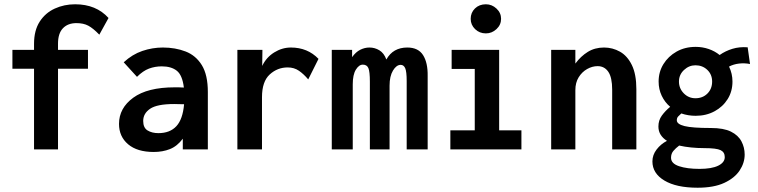

<svg xmlns="http://www.w3.org/2000/svg" viewBox="-20 -698 3540 897"><path d="M139 0V-377H38V-465H139V-493Q139 -556 165.5 -597Q192 -638 236 -658Q280 -678 331 -678Q429 -678 487 -614L444 -536Q415 -566 392.5 -578Q370 -590 337 -590Q297 -590 274 -566Q251 -542 251 -494V-465H391V-377H251V0Z M698 12Q621 12 578.5 -24Q536 -60 536 -119Q536 -193 602.5 -241.5Q669 -290 796 -290Q803 -290 814.5 -290Q826 -290 839 -289Q832 -347 806 -367.5Q780 -388 736 -388Q704 -388 676 -377.5Q648 -367 620 -339L558 -407Q598 -444 645 -460Q692 -476 741 -476Q799 -476 847 -457.5Q895 -439 923 -393.5Q951 -348 951 -268V0H834V-50Q808 -15 774 -1.5Q740 12 698 12ZM649 -133Q649 -101 669.5 -88.5Q690 -76 720 -76Q774 -76 804 -108.5Q834 -141 840 -211Q827 -211 815 -211.5Q803 -212 794 -212Q714 -212 681.5 -190Q649 -168 649 -133Z M1089 0V-465H1206L1205 -390Q1224 -430 1261 -453Q1298 -476 1339 -476Q1417 -476 1468 -423L1420 -327Q1399 -352 1376.5 -367.5Q1354 -383 1324 -383Q1276 -383 1240 -350Q1204 -317 1204 -244V0Z M1530 0V-465H1625V-431Q1642 -455 1663 -465.5Q1684 -476 1706 -476Q1731 -476 1752.5 -463Q1774 -450 1785 -420Q1816 -476 1883 -476Q1934 -476 1956.5 -440.5Q1979 -405 1978 -343V0H1880V-319Q1880 -364 1873 -379.5Q1866 -395 1852 -395Q1832 -395 1816 -368.5Q1800 -342 1800 -298V0H1708V-316Q1708 -364 1701 -380Q1694 -396 1675 -396Q1657 -396 1642.5 -372.5Q1628 -349 1628 -304V0Z M2084 0V-89H2198V-376H2090V-465H2312V-89H2416V0ZM2250 -542Q2220 -542 2199.5 -562Q2179 -582 2179 -610Q2179 -639 2199 -658.5Q2219 -678 2250 -678Q2278 -678 2299.5 -658Q2321 -638 2321 -610Q2321 -582 2299.5 -562Q2278 -542 2250 -542Z M2555 0V-465H2668V-401Q2693 -435 2726 -455.5Q2759 -476 2802 -476Q2842 -476 2876.5 -456.5Q2911 -437 2932 -394Q2953 -351 2953 -281V0H2840V-279Q2840 -336 2822 -362.5Q2804 -389 2772 -389Q2747 -389 2723 -375.5Q2699 -362 2683.5 -337Q2668 -312 2668 -277V0Z M3230 -157Q3195 -157 3163 -168Q3154 -160 3148 -153.5Q3142 -147 3142 -136Q3142 -118 3178 -109Q3214 -100 3301 -100Q3361 -100 3395 -83Q3429 -66 3444 -37.5Q3459 -9 3459 24Q3459 63 3435.5 98.5Q3412 134 3363.5 156.5Q3315 179 3239 179Q3140 179 3084 145.5Q3028 112 3028 56Q3028 26 3047.5 0.5Q3067 -25 3096 -40Q3077 -52 3066.5 -68.5Q3056 -85 3056 -107Q3056 -136 3072 -158Q3088 -180 3111 -199Q3086 -220 3071.5 -250.5Q3057 -281 3057 -317Q3057 -362 3079.5 -398.5Q3102 -435 3141 -457Q3180 -479 3230 -479Q3262 -479 3291 -469Q3320 -459 3342 -441Q3369 -460 3402 -470Q3435 -480 3473 -477L3484 -399Q3458 -404 3432.5 -401Q3407 -398 3386 -387Q3402 -354 3402 -317Q3402 -271 3379.5 -235Q3357 -199 3318 -178Q3279 -157 3230 -157ZM3229 -239Q3263 -239 3285 -261Q3307 -283 3307 -317Q3307 -350 3284.5 -371.5Q3262 -393 3229 -393Q3199 -393 3175.5 -371Q3152 -349 3152 -317Q3152 -285 3174.5 -262Q3197 -239 3229 -239ZM3115 39Q3115 66 3152.5 78.5Q3190 91 3248 91Q3305 91 3335.5 76Q3366 61 3366 36Q3366 13 3346.5 3.5Q3327 -6 3270 -6Q3239 -6 3209 -9Q3179 -12 3153 -18Q3137 -6 3126 7Q3115 20 3115 39Z"/></svg>

Font: Inconsolata
Style: Bold
Weight: 700
Monospace: yes
Designer: Raph Levien, Cyreal, Brenton Simpson
Foundry: Raph Levien, Cyreal, Google
Version: Version 3.100; ttfautohint (v1.8.4.7-5d5b)